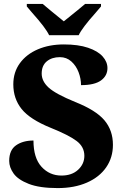

<svg xmlns="http://www.w3.org/2000/svg" viewBox="-20 -951 636 981"><path d="M27 -129Q27 -184 62 -208.5Q97 -233 151 -233Q151 -144 192 -99Q233 -54 294 -54Q347 -54 379 -83.5Q411 -113 411 -155Q411 -201 371 -231Q331 -261 239 -298Q133 -341 90.5 -394Q48 -447 48 -520Q48 -582 81.5 -628Q115 -674 173.5 -699Q232 -724 306 -724Q380 -724 430 -707Q480 -690 504.5 -662.5Q529 -635 529 -603Q529 -564 496 -540Q463 -516 394 -516Q394 -549 381.5 -582Q369 -615 344.5 -637Q320 -659 286 -659Q245 -659 219 -637.5Q193 -616 193 -575Q193 -536 228.5 -503.5Q264 -471 364 -430Q470 -388 513.5 -336.5Q557 -285 557 -211Q557 -146 522.5 -96Q488 -46 424 -18Q360 10 275 10Q182 10 127 -11.5Q72 -33 49.5 -64.5Q27 -96 27 -129ZM145 -885 117 -918V-931H198Q233 -901 306 -842Q391 -910 415 -931H496V-918L468 -885Q399 -808 382 -771H231Q214 -808 145 -885Z"/></svg>

Font: Noto Serif ExtraBold
Style: Regular
Weight: 800
Designer: Monotype Design Team
Foundry: Monotype Imaging Inc.
Version: Version 1.001